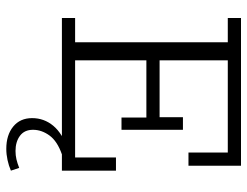

<svg xmlns="http://www.w3.org/2000/svg" viewBox="-110 -514 804 625"><g transform="rotate(90 292.5 -201.0)"><path d="M38 0V-43H117V-540H38V-583H519V-412H476V-540H176V-318H361V-394H402V-194H362V-275H176V-43H492V-176H535V0ZM464 181Q419 181 391.5 158.5Q364 136 364 97Q364 58 389 28Q414 -2 465 -19L482 0Q439 15 420.5 40.5Q402 66 402 94Q402 122 421.5 136.5Q441 151 471 151Q485 151 498 148Q511 145 526 139L535 166Q519 173 500.5 177Q482 181 464 181Z"/></g></svg>

Font: Rokkitt Light
Style: Regular
Weight: 300
Version: Version 3.103